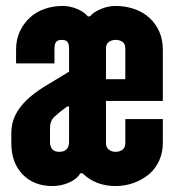

<svg xmlns="http://www.w3.org/2000/svg" viewBox="-20 -614 598 645"><path d="M527 -134Q527 -102 515 -75Q503 -48 481.5 -29.5Q460 -11 430.5 0Q401 11 368 11Q301 11 257 -32H250Q238 -12 211.5 -0.5Q185 11 156 11Q94 11 56 -28Q18 -67 18 -134V-167Q18 -199 31 -226Q44 -253 68 -276.5Q92 -300 127.5 -322Q163 -344 210 -372H212V-451Q212 -466 207 -473Q202 -480 187 -480Q174 -480 168.5 -473Q163 -466 163 -451V-401H34V-448Q34 -481 46.5 -508Q59 -535 80 -554.5Q101 -574 129.5 -584Q158 -594 192 -594Q215 -594 239 -584Q263 -574 275 -559H282Q295 -574 319.5 -584Q344 -594 368 -594Q401 -594 430.5 -584Q460 -574 481.5 -554.5Q503 -535 515 -508Q527 -481 527 -448V-275H336V-133Q336 -119 345.5 -111.5Q355 -104 368 -104Q383 -104 392 -111.5Q401 -119 401 -133V-214H527ZM401 -451Q401 -466 392 -473Q383 -480 368 -480Q355 -480 345.5 -473Q336 -466 336 -451V-348H401ZM212 -256H205Q178 -236 163 -222Q148 -208 148 -184V-138Q148 -104 179 -104Q212 -104 212 -138Z"/></svg>

Font: H.H. Samuel
Style: Regular
Weight: 900
Width: 1
Designer: deFharo
Foundry: deFharo
Version: Version 1.009